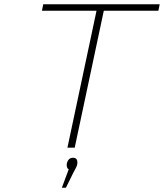

<svg xmlns="http://www.w3.org/2000/svg" viewBox="-20 -690 766 897"><path d="M726 -670H182L176 -640H431L295 0H329L465 -640H720ZM269 187H288L322 118C332 98 339 89 341 77V76C344 57 336 47 322 47C305 47 296 57 292 75V76C291 86 292 96 301 101Z"/></svg>

Font: LT Wave Text Thin Italic
Style: Regular
Weight: 100
Designer: Daniel Lyons
Version: Version 2.5 (Glyphs App)